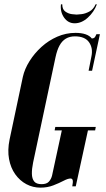

<svg xmlns="http://www.w3.org/2000/svg" viewBox="-20 -856 488 882"><path d="M166 6Q131 6 101 -10Q71 -26 50 -55.5Q29 -85 21.5 -125.5Q14 -166 24 -215L85 -503Q93 -539 115.5 -575Q138 -611 170.5 -640.5Q203 -670 243 -687.5Q283 -705 327 -705Q354 -705 373 -698.5Q392 -692 402 -679Q411 -680 414.5 -683.5Q418 -687 423 -699H439L403 -531H387L400 -597Q408 -635 389 -662Q370 -689 324 -689Q300 -689 282.5 -678.5Q265 -668 253.5 -647Q242 -626 235 -593L132 -109Q126 -80 126.5 -57.5Q127 -35 137 -22.5Q147 -10 171 -10Q194 -10 204.5 -21.5Q215 -33 219 -49L264 -257H231L234 -273H420L417 -257H384L328 0H312Q316 -20 314 -28Q312 -36 304 -36Q292 -36 272 -25.5Q252 -15 225 -4.5Q198 6 166 6ZM419 -836Q409 -813 390.5 -803Q372 -793 354.5 -791Q337 -789 332 -789Q326 -789 310 -791Q294 -793 280 -803Q266 -813 266 -836H260Q256 -801 274.5 -775Q293 -749 323 -749Q355 -749 383.5 -775Q412 -801 425 -836Z"/></svg>

Font: Emberly Black
Style: Italic
Weight: 900
Italic angle: -12°
Designer: Rajesh Rajput
Foundry: Rajesh Rajput
Version: Version 1.000